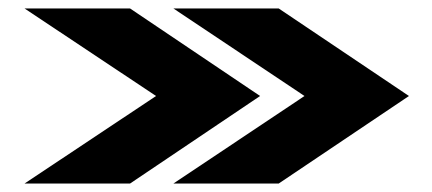

<svg xmlns="http://www.w3.org/2000/svg" viewBox="-20 -474 1022 454"><path d="M390 -40 700 -247 390 -454H639L947 -247L639 -40ZM38 -40 349 -247 38 -454H287.5L595 -247L287.5 -40Z"/></svg>

Font: Anybody UltraExpanded ExtraBold
Style: Regular
Weight: 800
Width: 9
Designer: Tyler Finck
Foundry: Etcetera Type Company
Version: Version 1.010; ttfautohint (v1.8.3) -l 8 -r 50 -G 200 -x 14 